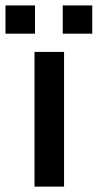

<svg xmlns="http://www.w3.org/2000/svg" viewBox="-78 -694 363 714"><path d="M160.2 0V-501H50.3V0ZM265.1 -568.8V-673.8H155.3V-568.8ZM52.2 -568.8V-673.8H-57.6V-568.8Z"/></svg>

Font: Ride SemiBold
Style: Regular
Weight: 600
Version: Version 3.000